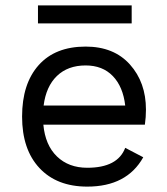

<svg xmlns="http://www.w3.org/2000/svg" viewBox="-20 -683 621 713"><path d="M469 -663V-596H121V-663ZM522 -276Q522 -248 518 -220H141Q148 -144 191.5 -102Q235 -60 304 -60Q417 -60 445 -134L512 -99Q451 10 304 10Q191 10 126.5 -59Q62 -128 62 -250Q62 -372 123.5 -441Q185 -510 298 -510Q403 -510 462.5 -443.5Q522 -377 522 -276ZM298 -440Q232 -440 191.5 -401Q151 -362 142 -291H445Q437 -361 399 -400.5Q361 -440 298 -440Z"/></svg>

Font: Work Sans
Style: Regular
Weight: 400
Designer: Wei Huang
Foundry: Wei Huang
Version: Version 1.032;PS 001.032;hotconv 1.0.70;makeotf.lib2.5.58329